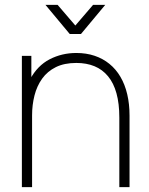

<svg xmlns="http://www.w3.org/2000/svg" viewBox="-20 -770 613 790"><path d="M513 0H471V-286Q471 -344 459.2 -386.2Q447.5 -428.5 424.5 -456.2Q401.5 -484 368.8 -497.5Q336 -511 294 -511Q244.5 -511 209.8 -493.8Q175 -476.5 153.5 -446.5Q132 -416.5 122 -377.5Q112 -338.5 112 -295L73 -294Q73 -386.5 103.5 -443.2Q134 -500 184.2 -526Q234.5 -552 294 -552Q335 -552 369.2 -540.5Q403.5 -529 430.2 -507.2Q457 -485.5 475.5 -454Q494 -422.5 503.5 -382.2Q513 -342 513 -294ZM112 0H70V-540H109V-430H112ZM217 -750H167L267 -630H313L413 -750H363L290 -665Z"/></svg>

Font: Manrope Variable Light
Style: Regular
Weight: 200
Designer: Mikhail Sharanda
Foundry: Mikhail Sharanda
Version: Version 4.505